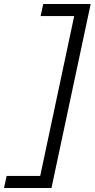

<svg xmlns="http://www.w3.org/2000/svg" viewBox="-69 -720 471 955"><path d="M146 -700H382L187 215H-49L-36 155H131L300 -640H133Z"/></svg>

Font: Red Hat Text
Style: Italic
Weight: 400
Italic angle: -12°
Designer: Pentagram / MCKL
Foundry: Pentagram / MCKL
Version: Version 1.005; Red Hat Text Italic